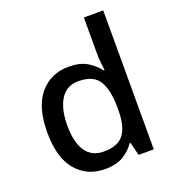

<svg xmlns="http://www.w3.org/2000/svg" viewBox="-139 -961 897 987"><g transform="rotate(-20 310.0 -468.0)"><path d="M268 -83Q171 -83 111.5 -153Q52 -223 52 -361Q52 -500 112 -571Q172 -642 270 -642Q331 -642 370 -619Q409 -596 433 -563H439Q437 -576 434 -603Q431 -630 431 -651V-853H537V-93H454L436 -165H431Q408 -130 369 -106.5Q330 -83 268 -83ZM293 -170Q371 -170 403 -213.5Q435 -257 435 -344V-360Q435 -454 404.5 -504.5Q374 -555 292 -555Q227 -555 194 -502.5Q161 -450 161 -359Q161 -268 194 -219Q227 -170 293 -170Z"/></g></svg>

Font: Noto Sans Telugu UI Medium
Style: Regular
Weight: 500
Designer: Jelle Bosma - Monotype Design Team
Foundry: Monotype Imaging Inc.
Version: Version 2.005; ttfautohint (v1.8.4.7-5d5b)